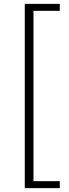

<svg xmlns="http://www.w3.org/2000/svg" viewBox="-20 -864 355 992"><path d="M108 -844H289V-808H153V72H289V108H108Z"/></svg>

Font: SpoqaHanSansJP-Light
Style: Regular
Weight: 300
Designer: [Source Han Sans]
Ryoko NISHIZUKA  (kana & ideographs); Paul D. Hunt (Latin, Greek & Cyrillic); Wenlong ZHANG  (bopomofo
Foundry: Spoqa (http://bi.spoqa.com)
Version: Version 1.002.20150607